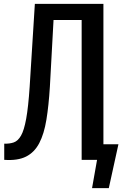

<svg xmlns="http://www.w3.org/2000/svg" viewBox="-20 -830 645 997"><path d="M2 0V-84Q30 -83 51.5 -90.5Q73 -98 89 -125.5Q105 -153 116 -213.5Q127 -274 134 -379L161 -810H517V-81H595L545 147H458L484 0H404V-726H258L239 -379Q233 -282 221 -208.5Q209 -135 184 -87Q159 -39 115.5 -17Q72 5 2 0Z"/></svg>

Font: Oswald
Style: Regular
Weight: 400
Designer: Vernon Adams
Foundry: Vernon Adams
Version: Version 4.103; ttfautohint (v1.8.3)